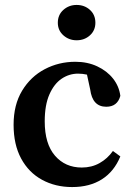

<svg xmlns="http://www.w3.org/2000/svg" viewBox="-20 -743 540 777"><path d="M272 14Q204 14 150 -15.5Q96 -45 65.5 -101.5Q35 -158 35 -238Q35 -319 69.5 -376Q104 -433 161 -463Q218 -493 285 -493Q334 -493 373.5 -474.5Q413 -456 437.5 -425Q462 -394 467 -355Q455 -311 410 -311Q354 -311 345 -381L332 -441Q323 -443 314 -444Q305 -445 296 -445Q260 -445 229.5 -424.5Q199 -404 180 -361Q161 -318 161 -252Q161 -161 202.5 -113Q244 -65 311 -65Q351 -65 383 -83Q415 -101 437 -132L467 -110Q442 -49 392.5 -17.5Q343 14 272 14ZM290 -580Q259 -580 236.5 -600Q214 -620 214 -651Q214 -683 236.5 -703Q259 -723 290 -723Q322 -723 344 -703Q366 -683 366 -651Q366 -620 344 -600Q322 -580 290 -580Z"/></svg>

Font: Source Serif Pro Semibold
Style: Regular
Weight: 600
Designer: Frank Grießhammer
Foundry: Adobe Systems Incorporated
Version: Version 3.000;hotconv 1.0.109;makeotfexe 2.5.65596